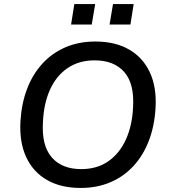

<svg xmlns="http://www.w3.org/2000/svg" viewBox="-20 -919 834 948"><path d="M378 9Q281 9 212.5 -30Q144 -69 109.5 -143Q75 -217 81 -320Q86 -407 113.5 -479.5Q141 -552 189 -604.5Q237 -657 303 -685.5Q369 -714 451 -714Q548 -714 616.5 -675Q685 -636 719.5 -562.5Q754 -489 748 -386Q743 -298 715.5 -225.5Q688 -153 640 -100.5Q592 -48 526 -19.5Q460 9 378 9ZM381 -84Q459 -84 514.5 -122.5Q570 -161 601.5 -230Q633 -299 637 -390Q644 -506 593.5 -563.5Q543 -621 447 -621Q370 -621 314 -583Q258 -545 227 -476.5Q196 -408 192 -316Q185 -200 235.5 -142Q286 -84 381 -84ZM521 -798 538 -899H640L624 -798ZM331 -798 347 -899H450L433 -798Z"/></svg>

Font: Nunito Sans 10pt SemiBold
Style: Italic
Weight: 600
Italic angle: -9°
Designer: Vernon Adams
Foundry: Vernon Adams
Version: Version 3.101;gftools[0.9.27]